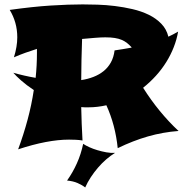

<svg xmlns="http://www.w3.org/2000/svg" viewBox="-20 -618 842 868"><path d="M787.1 -25.9Q715.8 -20.5 648.7 -1.2Q581.5 18.1 512.2 51.8Q501.5 -53.2 460.9 -142.1Q441.4 -137.7 421.4 -135.3Q401.4 -132.8 379.9 -132.8Q371.6 -132.8 363.5 -132.8Q355.5 -132.8 347.2 -133.8Q348.6 -58.1 353 17.1Q337.4 14.6 321.8 13.9Q306.2 13.2 292 13.2Q243.7 13.2 186 24.2Q128.4 35.2 62 57.1Q86.9 -10.3 104.7 -76.7Q122.6 -143.1 132.8 -210.9Q99.6 -232.9 75.9 -253.9Q52.2 -274.9 40 -289.1Q64 -282.2 89.6 -276.4Q115.2 -270.5 141.1 -266.1Q147 -321.8 147 -378.9V-397Q120.6 -388.7 94.7 -379.4Q68.8 -370.1 43 -358.9Q58.1 -407.7 58.1 -449.2Q58.1 -483.9 49.3 -514.9Q40.5 -545.9 23.9 -573.2Q128.9 -587.9 209.7 -593Q290.5 -598.1 354 -598.1Q383.3 -598.1 421.4 -596.9Q459.5 -595.7 499.5 -590.8Q539.6 -585.9 579.3 -576.7Q619.1 -567.4 652.3 -551.3Q685.5 -535.2 709.2 -510.7Q732.9 -486.3 741.2 -452.1Q752.4 -457.5 763.2 -462.9Q773.9 -468.3 785.2 -475.1Q779.3 -439.9 765.6 -405Q752 -370.1 731.7 -337.4Q711.4 -304.7 684.8 -275.4Q658.2 -246.1 627 -221.2Q697.3 -109.9 787.1 -25.9ZM456.1 -449.2Q436.5 -449.2 409.7 -447Q382.8 -444.8 351.1 -441.9Q349.6 -395 348.4 -348.4Q347.2 -301.8 347.2 -255.9Q376.5 -260.3 402.3 -270.3Q428.2 -280.3 448.2 -296.4Q468.3 -312.5 481.2 -335.7Q494.1 -358.9 498 -390.1Q516.6 -393.1 535.9 -396Q555.2 -398.9 575.2 -402.8Q574.2 -402.8 574.2 -403.3V-403.8H575.2Q565.4 -414.6 554.9 -423.1Q544.4 -431.6 530.8 -437.5Q517.1 -443.4 499 -446.3Q481 -449.2 456.1 -449.2ZM500 73.2Q480 85.4 460.2 102.5Q440.4 119.6 422.9 140.1Q405.3 160.6 390.4 183.3Q375.5 206.1 365.2 229.5Q351.1 218.3 330.8 209.5Q310.5 200.7 283.2 198.2Q309.1 161.6 327.6 120.4Q346.2 79.1 356 32.2Q366.7 39.6 383.8 47.4Q400.9 55.2 420.7 61Q440.4 66.9 460.9 70.6Q481.4 74.2 500 73.2Z"/></svg>

Font: Shojumaru
Style: Regular
Weight: 400
Version: Version 1.001